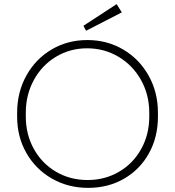

<svg xmlns="http://www.w3.org/2000/svg" viewBox="-20 -896 848 930"><path d="M63 -331V-350Q63 -449 107.5 -529.5Q152 -610 229.5 -656Q307 -702 403 -702Q499 -702 577 -656Q655 -610 700 -529.5Q745 -449 745 -350V-331Q745 -232 701.5 -153.5Q658 -75 581 -30.5Q504 14 407 14Q310 14 231.5 -31Q153 -76 108 -154.5Q63 -233 63 -331ZM703 -331V-350Q703 -437 663 -508.5Q623 -580 554 -621Q485 -662 402 -662Q319 -662 251 -621Q183 -580 144 -508.5Q105 -437 105 -350V-331Q105 -245 144 -174.5Q183 -104 251.5 -64Q320 -24 404 -24Q488 -24 556.5 -64Q625 -104 664 -174.5Q703 -245 703 -331ZM384 -771 545 -876 570 -836 397 -747Z"/></svg>

Font: Bellota Light
Style: Regular
Weight: 300
Designer: Kemie Guaida
Foundry: Kemie Guaida
Version: Version 4.001